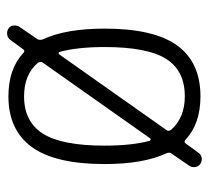

<svg xmlns="http://www.w3.org/2000/svg" viewBox="-44 -530 588 540"><g transform="rotate(-90 250.0 -260.0)"><path d="M110.4 -259.8Q110.4 -183.6 124 -132.8Q125 -130.9 127.4 -130.4Q129.9 -129.9 130.9 -131.8L343.8 -433.6Q348.6 -439.5 342.8 -448.2Q309.6 -486.3 249 -486.3Q177.7 -486.3 144 -433.1Q110.4 -379.9 110.4 -259.8ZM387.7 -259.8Q387.7 -335.9 374 -386.7Q373 -388.7 371.1 -389.2Q369.1 -389.6 367.2 -387.7L154.3 -85.9Q149.4 -80.1 155.3 -72.3Q189.5 -34.2 249 -34.2Q321.3 -34.2 354.5 -86.9Q387.7 -139.6 387.7 -259.8ZM53.7 -21.5 87.9 -71.3Q92.8 -77.1 88.9 -85.9Q58.6 -150.4 58.6 -259.8Q58.6 -398.4 106.4 -464.4Q154.3 -530.3 249 -530.3Q326.2 -530.3 371.1 -488.3Q377 -482.4 381.8 -489.3L408.2 -525.4Q413.1 -532.2 422.4 -533.7Q431.6 -535.2 439.5 -530.3Q447.3 -525.4 448.2 -515.6Q449.2 -505.9 444.3 -499L410.2 -449.2Q406.2 -443.4 409.2 -433.6Q439.5 -369.1 439.5 -259.8Q439.5 -121.1 392.1 -55.7Q344.7 9.8 249 9.8Q171.9 9.8 127 -32.2Q121.1 -38.1 116.2 -31.2L89.8 4.9Q85 11.7 76.2 13.2Q67.4 14.6 59.6 9.8Q51.8 4.9 50.3 -4.4Q48.8 -13.7 53.7 -21.5Z"/></g></svg>

Font: Rounded Mgen+ 2m light
Style: Regular
Weight: 200
Designer: [Source Han Sans]
Ryoko NISHIZUKA  (kana & ideographs); Paul D. Hunt (Latin, Greek & Cyrillic); Wenlong ZHANG  (bopomofo
Version: Version 1.059.20150602